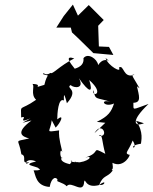

<svg xmlns="http://www.w3.org/2000/svg" viewBox="-20 -803 666 835"><path d="M78 -269 117 -279C45 -226 75 -209 107 -201C37 -184 62 -204 73 -132C101 -124 66 -88 107 -98C83 -75 88 -122 137 -101C70 -85 135 -82 151 -70C125 -77 186 -61 126 -62C135 -43 135 6 196 10C204 -36 227 -35 231 -19C216 -15 257 -9 270 7C289 -20 343 46 346 -13C352 -33 348 20 414 1C437 6 445 -26 411 2C429 -44 446 -29 470 -61C447 -88 478 -37 469 -95C520 -68 554 -138 541 -130C519 -137 539 -145 557 -192C588 -141 522 -167 593 -178C593 -187 607 -229 571 -278L606 -267C565 -250 545 -274 626 -351C552 -325 561 -321 560 -356C596 -357 585 -386 575 -430C559 -452 529 -461 587 -419C566 -458 543 -483 565 -478C514 -459 520 -525 497 -509C512 -483 450 -516 439 -551C481 -513 438 -570 407 -520C403 -547 362 -575 343 -550C348 -507 295 -505 306 -503C282 -532 261 -563 303 -549C238 -516 207 -477 200 -486C173 -468 168 -496 168 -480C201 -469 185 -489 173 -434C110 -414 176 -436 121 -438C133 -427 111 -394 137 -369C63 -317 71 -354 72 -292C107 -304 48 -261 112 -288ZM438 -269 391 -224C424 -281 456 -202 410 -213C426 -227 423 -184 438 -134C372 -169 423 -139 351 -118C392 -129 362 -96 310 -96C299 -115 310 -75 322 -98C257 -95 311 -119 284 -89C228 -101 251 -125 251 -115C238 -118 241 -164 251 -142C235 -206 236 -220 237 -236C172 -227 199 -228 205 -280L222 -248C242 -267 263 -311 229 -284C229 -307 233 -380 258 -366C256 -411 264 -380 271 -354C327 -417 263 -418 287 -433C302 -419 349 -416 323 -463C370 -396 386 -399 368 -455C441 -390 375 -380 387 -411C394 -365 399 -381 461 -360C411 -374 432 -333 476 -353C464 -317 452 -298 401 -273ZM454 -599 410 -601 407 -691 431 -716 366 -781 319 -735 297 -783 257 -733 225 -683H288L293 -662C325 -633 355 -602 386 -572L473 -564Z"/></svg>

Font: Asimov Aggro
Style: It
Weight: 500
Designer: Google
Version: Version 2.000980; 2014